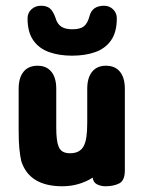

<svg xmlns="http://www.w3.org/2000/svg" viewBox="-20 -638 503 669"><path d="M303 -19Q305 -2 318.5 4.5Q332 11 347 11Q376 11 395.5 1Q415 -9 415 -44V-329Q415 -367 398 -388Q381 -409 349 -409Q318 -409 301 -388Q284 -367 284 -329V-211Q284 -181 281 -160.5Q278 -140 271 -128Q258 -104 224 -104Q209 -104 199 -109.5Q189 -115 184 -128Q176 -147 176 -194V-329Q176 -367 159 -388Q142 -409 111 -409Q79 -409 62 -388Q45 -367 45 -329V-184Q45 -144 47.5 -119.5Q50 -95 54 -77Q82 11 197 11Q255 11 303 -19ZM292 -582Q285 -556 272 -546Q259 -536 232 -536Q207 -536 193 -545.5Q179 -555 173 -577Q165 -599 154 -608.5Q143 -618 123 -618Q103 -618 89.5 -605.5Q76 -593 76 -574Q76 -526 96 -497.5Q116 -469 151 -456.5Q186 -444 231 -444Q277 -444 312 -456.5Q347 -469 367 -497.5Q387 -526 387 -574Q387 -593 374 -605.5Q361 -618 343 -618Q301 -618 292 -582Z"/></svg>

Font: Beiruti ExtraBold
Style: Regular
Weight: 800
Designer: Arlette Boutros
Foundry: Boutros
Version: Version 1.41